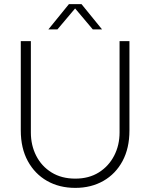

<svg xmlns="http://www.w3.org/2000/svg" viewBox="-20 -900 730 933"><path d="M346 13Q268 13 208.5 -21Q149 -55 115 -117.5Q81 -180 81 -266V-700H130V-256Q130 -194 156 -143Q182 -92 230.5 -62Q279 -32 346 -32Q412 -32 460 -62Q508 -92 534.5 -143Q561 -194 561 -256V-700H609V-266Q609 -180 575.5 -117.5Q542 -55 482.5 -21Q423 13 346 13ZM215 -757 315 -880H376L476 -757H431L345 -859L259 -757Z"/></svg>

Font: MuseoModerno ExtraLight
Style: Regular
Weight: 200
Designer: Pablo Cosgaya, Héctor Gatti, Marcela Romero, and the Authors of The MuseoModerno Project.
Foundry: Omnibus-Type Team
Version: Version 1.001